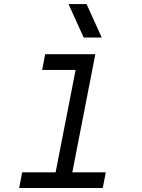

<svg xmlns="http://www.w3.org/2000/svg" viewBox="-20 -937 707 957"><path d="M487 -750H397.1L321.6 -916.7H411.5ZM75.5 0 90.5 -78.1H257.2L356.8 -588.5H190.1L205.1 -666.7H455.1L340.5 -78.1H507.2L492.2 0Z"/></svg>

Font: Monoid
Style: Italic
Weight: 400
Width: 4
Italic angle: -11°
Monospace: yes
Version: Version 0.61